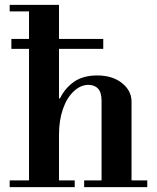

<svg xmlns="http://www.w3.org/2000/svg" viewBox="-20 -774 648 794"><path d="M400 -15V-356Q400 -392 385.5 -407.5Q371 -423 346 -423Q313 -423 284.5 -396Q256 -369 240 -322.5Q224 -276 224 -217L204 -367H228Q249 -410 286.5 -436Q324 -462 382 -462Q445 -462 484.5 -430.5Q524 -399 524 -353V-15ZM20 0V-28H289V0ZM328 0V-28H589V0ZM100 -15V-738H224V-15ZM20 -727V-754H224V-727ZM27 -572V-613H407V-572Z"/></svg>

Font: Libre Bodoni Medium
Style: Regular
Weight: 500
Designer: Pablo Impallari, Rodrigo Fuenzalida
Foundry: Impallari Type
Version: Version 2.005;gftools[0.9.23]